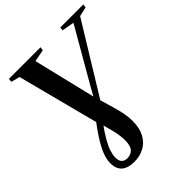

<svg xmlns="http://www.w3.org/2000/svg" viewBox="-254 -883 1208 1208"><g transform="rotate(-45 350.5 -279.0)"><path d="M229 184.5Q173 184.5 143.8 159.5Q114.5 134.5 114.5 83Q114.5 55 126 20.5Q137.5 -14 166.5 -62.5Q195.5 -111 247.5 -180L312 -245.5L366.5 -343L575.5 -705.5L493.5 -720L496 -743H701L698 -720L635 -705.5L320.5 -192.5L267.5 -136.5Q226 -80.5 203.2 -40.2Q180.5 0 171.2 29Q162 58 162 80.5Q162 110 175.5 123.8Q189 137.5 213 137.5Q245.5 137.5 264.2 116.5Q283 95.5 283 47Q283 20.5 278.2 -8.2Q273.5 -37 262.5 -76L248.5 -127L239 -147.5L94.5 -704L36.5 -719L39 -743H320L317 -719.5L236 -704L341 -268.5L347.5 -251L376 -153.5Q390 -105.5 396.2 -71.5Q402.5 -37.5 402.5 -7.5Q402.5 57.5 379.5 100Q356.5 142.5 317.2 163.5Q278 184.5 229 184.5Z"/></g></svg>

Font: Merriweather 120pt SemiBold
Style: Italic
Weight: 600
Italic angle: -7.8°
Version: Version 2.101